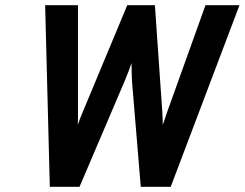

<svg xmlns="http://www.w3.org/2000/svg" viewBox="-20 -720 943 740"><path d="M172 0 154 -700H280.5V-290Q280.5 -275.5 280.5 -263.2Q280.5 -251 280 -239Q284 -251.5 288.5 -262.8Q293 -274 300 -291L470.5 -700H577L605.5 -289.5Q606 -277.5 606.8 -263.5Q607.5 -249.5 607.5 -238.5Q614 -259 624.5 -289L772 -700H903L638 0H522.5L489 -404Q488 -417.5 487.5 -440Q487 -462.5 487 -477Q483.5 -466.5 476.8 -448.5Q470 -430.5 461.5 -410L286.5 0Z"/></svg>

Font: Overpass
Style: Bold Italic
Weight: 700
Italic angle: -10°
Designer: Delve Withrington, Dave Bailey, Thomas Jockin
Foundry: Delve Fonts LLC
Version: Version 4.000; ttfautohint (v1.8.3)